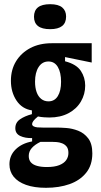

<svg xmlns="http://www.w3.org/2000/svg" viewBox="-20 -734 483 915"><path d="M199 161Q143 161 104 147Q65 133 45 108Q25 83 25 49Q25 7 54.5 -22Q84 -51 133 -60V-76Q100 -75 76.5 -86Q53 -97 53 -123Q53 -150 75.5 -165.5Q98 -181 132 -190V-208Q85 -215 58.5 -255Q32 -295 32 -349Q32 -402 56.5 -442Q81 -482 124.5 -505Q168 -528 227 -528H417V-436L290 -462V-442Q344 -428 365 -396.5Q386 -365 386 -326Q386 -285 365.5 -250Q345 -215 306.5 -194.5Q268 -174 215 -174Q206 -174 190.5 -175Q175 -176 161 -179Q145 -166 139 -157.5Q133 -149 133 -143Q133 -136 140 -132Q147 -128 158.5 -127Q170 -126 185 -126H252Q269 -126 296.5 -124Q324 -122 352.5 -111Q381 -100 400.5 -74.5Q420 -49 420 -3Q420 53 390.5 89.5Q361 126 311.5 143.5Q262 161 199 161ZM203 62Q240 62 262.5 53Q285 44 295.5 29Q306 14 306 -5Q306 -25 297.5 -35.5Q289 -46 276 -51Q263 -56 250 -57Q237 -58 227 -58H173Q146 -45 131.5 -28.5Q117 -12 117 9Q117 28 127 39.5Q137 51 156.5 56.5Q176 62 203 62ZM211 -251Q240 -251 255.5 -276Q271 -301 271 -344Q271 -389 255.5 -415Q240 -441 211 -441Q181 -441 164 -414.5Q147 -388 147 -345Q147 -316 154.5 -295Q162 -274 176.5 -262.5Q191 -251 211 -251ZM219 -595Q180 -595 161 -610Q142 -625 142 -654Q142 -684 161 -699Q180 -714 219 -714Q258 -714 276.5 -698.5Q295 -683 295 -655Q295 -625 276 -610Q257 -595 219 -595Z"/></svg>

Font: Bricolage Grotesque Condensed SemiBold
Style: Regular
Weight: 600
Width: 3
Designer: Mathieu Triay
Foundry: Atelier Triay
Version: Version 1.000;gftools[0.9.30]